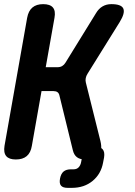

<svg xmlns="http://www.w3.org/2000/svg" viewBox="-33 -760 653 927"><path d="M43.3 10Q10.8 10 -2.9 -6.3Q-16.6 -22.5 -11.2 -56L98.1 -674Q104.2 -707.5 123.5 -723.7Q142.8 -740 175.3 -740Q208.8 -740 222.5 -723.7Q236.2 -707.5 230.1 -674L187.8 -435.6H245.7Q257.8 -435.6 267.2 -441.2Q276.6 -446.7 282.9 -457.1L430.4 -696.3Q443.2 -718 461.9 -729Q480.7 -740 504.4 -740Q553.1 -740 562.4 -718.5Q571.8 -697 544.8 -653.3L389.9 -404.4Q383.2 -394 381 -382.9Q378.8 -371.8 381.5 -361.4L451.9 -79Q462.6 -34 444.6 -12Q426.7 10 377.7 10Q353 10 338.5 -1Q324 -12 318.6 -35L254 -298.7Q251.7 -309.8 244.5 -315Q237.3 -320.2 225.2 -320.2H167.5L120.8 -56Q115.4 -22.5 96.1 -6.3Q76.8 10 43.3 10ZM293.9 147Q270.6 147 261.5 136.2Q252.4 125.4 256.8 102.1Q261.2 78.8 274 68.1Q286.9 57.5 309.5 57.5H322.1Q337.3 57.5 346.5 48.1Q355.7 38.8 358.7 22.5L362.9 0.6Q367.3 -26.1 382.7 -39.3Q398.1 -52.5 424.8 -52.5Q451.5 -52.5 462.6 -39.3Q473.8 -26.1 469.4 0.6L464.9 24Q455.1 79.6 414.4 113.3Q373.7 147 314 147Z"/></svg>

Font: Maple Mono
Style: Italic
Weight: 400
Italic angle: -10°
Monospace: yes
Designer: subframe7536
Version: Version 7.300